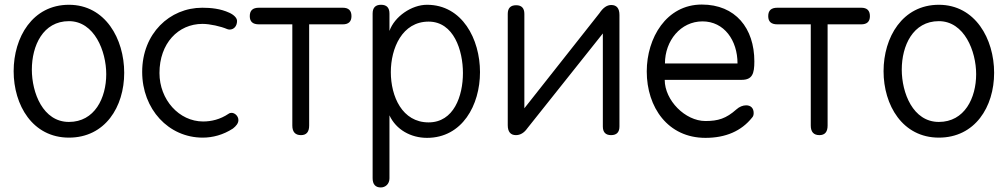

<svg xmlns="http://www.w3.org/2000/svg" viewBox="-20 -594 4430 844"><path d="M283 -573C123 -573 40 -430 40 -281C40 -132 123 11 283 11C442 11 526 -124 526 -274C526 -423 443 -573 283 -573ZM283 -501C395 -501 447 -369 447 -268C447 -163 396 -58 283 -58C169 -58 120 -186 120 -288C120 -393 169 -501 283 -501Z M870 -489C903 -489 951 -478 979 -466C982 -465 986 -464 989 -464C1009 -464 1022 -480 1022 -502C1022 -515 1008 -529 988 -538C949 -556 907 -560 869 -560C726 -560 605 -447 605 -278C605 -114 721 11 871 11C915 11 961 -1 1004 -29C1018 -40 1028 -52 1028 -66C1028 -84 1012 -98 998 -98C994 -98 989 -97 985 -94C948 -69 909 -60 873 -60C767 -60 681 -156 681 -273C681 -403 763 -489 870 -489Z M1265 -42C1265 -14 1278 0 1303 0C1327 0 1339 -14 1339 -42V-487H1487C1512 -487 1525 -499 1525 -523C1525 -548 1512 -560 1487 -560H1118C1091 -560 1078 -548 1078 -523C1078 -499 1091 -487 1118 -487H1265Z M1864 -56C1748 -56 1698 -170 1698 -277C1698 -382 1748 -499 1864 -499C1975 -499 2015 -372 2015 -273C2015 -172 1975 -56 1864 -56ZM1618 189C1618 216 1630 230 1654 230C1674 230 1692 215 1692 190V-87C1721 -24 1786 12 1857 12C2012 12 2090 -132 2090 -277C2090 -422 2012 -573 1857 -573C1789 -573 1714 -521 1692 -458V-534C1692 -560 1680 -573 1655 -573C1630 -573 1618 -560 1618 -534Z M2703 -528C2703 -557 2691 -572 2667 -572C2648 -572 2631 -560 2615 -536L2285 -118V-533C2285 -558 2273 -571 2249 -571C2224 -571 2212 -558 2212 -533V-44C2212 -15 2224 0 2248 0C2267 0 2284 -10 2298 -30L2630 -447V-38C2630 -13 2642 0 2666 0C2691 0 2703 -13 2703 -38Z M2903 -315C2903 -415 2972 -500 3068 -500C3163 -500 3222 -417 3222 -315ZM3065 -574C2909 -574 2823 -427 2823 -280C2823 -122 2916 12 3081 12C3170 12 3239 -18 3286 -77C3291 -82 3293 -89 3293 -97C3293 -120 3279 -131 3260 -131C3246 -131 3230 -125 3217 -113C3172 -73 3137 -62 3081 -62C2992 -62 2902 -153 2902 -243H3240C3287 -243 3296 -270 3296 -324C3296 -470 3213 -574 3065 -574Z M3544 -42C3544 -14 3557 0 3582 0C3606 0 3618 -14 3618 -42V-487H3766C3791 -487 3804 -499 3804 -523C3804 -548 3791 -560 3766 -560H3397C3370 -560 3357 -548 3357 -523C3357 -499 3370 -487 3397 -487H3544Z M4107 -573C3947 -573 3864 -430 3864 -281C3864 -132 3947 11 4107 11C4266 11 4350 -124 4350 -274C4350 -423 4267 -573 4107 -573ZM4107 -501C4219 -501 4271 -369 4271 -268C4271 -163 4220 -58 4107 -58C3993 -58 3944 -186 3944 -288C3944 -393 3993 -501 4107 -501Z"/></svg>

Font: Numismatica Pro
Style: Regular
Weight: 400
Designer: Chris Hopkins
Foundry: Edward C. D. Hopkins
Version: Version 2.19D